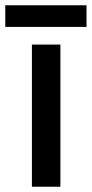

<svg xmlns="http://www.w3.org/2000/svg" viewBox="-38 -708 348 728"><path d="M191 0H83V-539H191ZM290 -688V-606H-18V-688Z"/></svg>

Font: Noto Sans Thaana Medium
Style: Regular
Weight: 500
Designer: David Williams
Foundry: Google Inc.
Version: Version 3.001; ttfautohint (v1.8.4.7-5d5b)